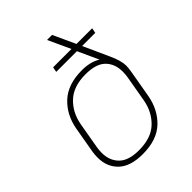

<svg xmlns="http://www.w3.org/2000/svg" viewBox="-205 -804 918 918"><g transform="rotate(-45 254.0 -345.0)"><path d="M465 -561H376L435 -431Q459 -379 459 -345Q459 -328 454 -301L431 -169Q417 -90 364.5 -40Q312 10 216 10Q133 10 92 -29Q51 -68 51 -131Q51 -150 54 -169L77 -301Q91 -380 144.5 -430Q198 -480 294 -480Q351 -480 389 -456L341 -561H201L206 -587H330L278 -700H312L364 -587H470ZM427 -337Q427 -390 395 -422Q363 -454 292 -454Q210 -454 164.5 -411Q119 -368 107 -301L84 -169Q81 -151 81 -133Q81 -81 113.5 -48.5Q146 -16 216 -16Q299 -16 344 -59Q389 -102 401 -169L424 -301Q427 -319 427 -337Z"/></g></svg>

Font: KoHo ExtraLight
Style: Italic
Weight: 275
Italic angle: -10°
Version: Version 1.000; ttfautohint (v1.6)